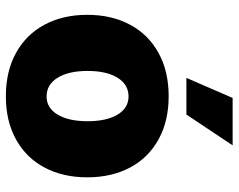

<svg xmlns="http://www.w3.org/2000/svg" viewBox="-98 -694 802 645"><g transform="rotate(90 302.5 -371.0)"><path d="M29.3 -263.7Q29.3 -345.2 62.3 -407Q95.2 -468.8 157 -502.9Q218.8 -537.1 302.7 -537.1Q386.7 -537.1 448.2 -502.9Q509.8 -468.8 542.5 -407Q575.2 -345.2 575.2 -263.7Q575.2 -182.1 542.5 -120.4Q509.8 -58.6 448.2 -24.4Q386.7 9.8 302.7 9.8Q218.8 9.8 157 -24.4Q95.2 -58.6 62.3 -120.4Q29.3 -182.1 29.3 -263.7ZM386.7 -264.6Q386.7 -328.6 364.5 -365.5Q342.3 -402.3 303.7 -402.3Q263.7 -402.3 240.7 -365.5Q217.8 -328.6 217.8 -264.6Q217.8 -201.2 240.7 -164.1Q263.7 -127 303.7 -127Q342.3 -127 364.5 -164.1Q386.7 -201.2 386.7 -264.6ZM308.6 -752H467.8L364.3 -596.7H241.2Z"/></g></svg>

Font: Pretendard JP Black
Style: Regular
Weight: 900
Designer: Base glyphs from Inter by Rasmus Andersson; Hangeul glyphs from Noto Sans CJK(Source Han Sans) by Jang Soo-young and Kan
Foundry: Kil Hyung-jin
Version: Version 1.309